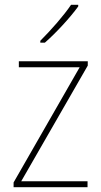

<svg xmlns="http://www.w3.org/2000/svg" viewBox="-20 -785 423 805"><path d="M308 -758V-765H278C247 -719 194 -659 149 -614V-606H168C215 -647 274 -711 308 -758ZM347 0V-25H69L348 -510V-528H59V-503H314L37 -20V0Z"/></svg>

Font: Noto Sans Sinhala UI SemiCondensed Thin
Style: Regular
Weight: 100
Width: 4
Designer: Jelle Bosma - Monotype Design Team
Foundry: Monotype Imaging Inc.
Version: Version 2.006